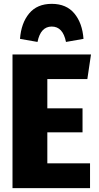

<svg xmlns="http://www.w3.org/2000/svg" viewBox="-20 -978 512 998"><path d="M453 -695 434 -567H226V-415H409V-290H226V-129H448V0H45V-695ZM414 -776 323 -760Q307 -840 249 -840Q191 -840 175 -760L84 -776Q90 -858 131.5 -908Q173 -958 249 -958Q325 -958 366.5 -908Q408 -858 414 -776Z"/></svg>

Font: Fira Sans Condensed ExtraBold
Style: Regular
Weight: 800
Width: 3
Designer: Carrois Corporate & Edenspiekermann AG
Foundry: Carrois Corporate GbR & Edenspiekermann AG
Version: Version 4.203